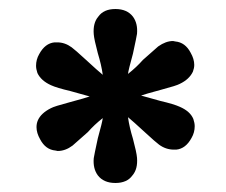

<svg xmlns="http://www.w3.org/2000/svg" viewBox="-20 -627 501 426"><path d="M275 -590Q286 -575 284 -552Q283 -545 275 -508Q265 -472 264 -463Q283 -478 297 -494Q326 -520 331 -524Q348 -536 364 -536L369 -535Q391 -533 403 -510Q411 -496 411 -483Q411 -476 408 -468Q400 -451 379 -441Q372 -437 338 -428Q301 -418 293 -415Q299 -413 336 -403Q366 -396 379 -390Q402 -380 409 -363Q412 -354 412 -347Q412 -333 405 -321Q392 -297 371 -295H366Q348 -295 333 -306Q326 -311 301 -334Q275 -358 264 -367Q267 -345 275 -319Q283 -289 284 -277Q286 -252 274 -238Q262 -221 236 -221Q210 -221 197 -238Q186 -253 188 -276Q189 -283 197 -320Q207 -356 208 -365Q189 -350 175 -334Q146 -308 141 -304Q125 -292 108 -292L103 -293Q81 -295 69 -318Q61 -332 61 -345Q61 -353 64 -360Q71 -376 93 -387Q100 -391 134 -400Q171 -410 179 -413Q173 -415 136 -425Q106 -432 93 -438Q71 -448 63 -465Q60 -474 60 -481Q60 -495 67 -507Q80 -531 101 -533H107Q124 -533 139 -522Q146 -517 171 -494Q197 -470 208 -461Q205 -483 197 -509Q189 -539 188 -551Q186 -576 198 -590Q210 -607 236 -607Q262 -607 275 -590Z"/></svg>

Font: Mirza
Style: Bold
Weight: 700
Designer: Arabic design by Kourosh Beigpour, Latin design by Eduardo Tunni, engineering by Lasse Fister
Version: Version 1.0010g